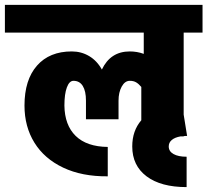

<svg xmlns="http://www.w3.org/2000/svg" viewBox="-55 -680 847 784"><path d="M772 -547H695V-212L709 -125Q699 -125 695 -124V-123H682Q659 -119 646.5 -108.5Q634 -98 634 -82Q634 -62 653.5 -51Q673 -40 707 -40V84Q602 84 543.5 40Q485 -4 485 -82Q485 -146 522 -189V-325Q511 -338 500.5 -344Q490 -350 475 -350Q455 -350 442 -326.5Q429 -303 429 -269V-193H296V-269Q296 -308 283 -329Q270 -350 245 -350Q228 -350 218 -323Q208 -296 208 -249Q209 -169 254 -125Q299 -81 385 -80V40Q280 41 203 4.5Q126 -32 85.5 -97.5Q45 -163 45 -249Q45 -354 96 -412Q147 -470 238 -470Q277 -470 309 -451Q341 -432 361 -396Q396 -470 475 -470Q505 -470 532 -460V-547H-35V-660H772Z"/></svg>

Font: Akshar
Style: Bold
Weight: 700
Designer: Tall Chai
Foundry: Tall Chai
Version: Version 1.000